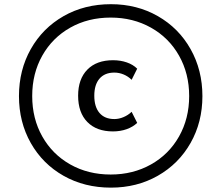

<svg xmlns="http://www.w3.org/2000/svg" viewBox="-20 -810 971 902"><path d="M347 -360.4Q347 -438.8 390.4 -483Q433.7 -527.1 510.9 -527.1Q546.1 -527.1 575.7 -516.8Q605.3 -506.6 624.5 -487.3L598.4 -435.1Q582 -451.3 560.9 -460.1Q539.7 -469 517.2 -469Q471.9 -469 447.4 -440.5Q423 -412 423 -360.4Q423 -308.1 447.4 -279.4Q471.9 -250.7 517.2 -250.7Q538.7 -250.7 560.2 -259.8Q581.7 -268.8 598.4 -284.7L624.5 -232.8Q605 -213.9 575.2 -203.2Q545.4 -192.6 510.9 -192.6Q433.7 -192.6 390.4 -236.8Q347 -280.9 347 -360.4ZM69.1 -358.5Q69.1 -480.8 124.7 -579.5Q180.4 -678.1 278.6 -734.2Q376.8 -790.3 501.1 -790.3Q623.4 -790.3 721.6 -734.2Q819.7 -678.1 875.3 -579.4Q930.9 -480.6 930.9 -358.4Q930.9 -236.3 875.2 -138.2Q819.6 -40.2 721.4 15.7Q623.3 71.5 501.1 71.5Q377 71.5 278.7 15.9Q180.4 -39.7 124.7 -138Q69.1 -236.2 69.1 -358.5ZM868.7 -358.8Q868.7 -464.2 821.2 -548.4Q773.7 -632.6 689.4 -680Q605 -727.4 499.9 -727.4Q393.9 -727.4 310 -680.1Q226.1 -632.7 178.7 -548.8Q131.3 -464.8 131.3 -358.8Q131.3 -252.7 178.7 -168.8Q226.1 -84.8 310 -37.5Q393.9 9.9 500 9.9Q605.1 9.9 689.4 -37.5Q773.7 -84.9 821.2 -169.1Q868.7 -253.3 868.7 -358.8Z"/></svg>

Font: Min Sans VF VF
Style: Regular
Weight: 400
Designer: Jinseong-Kim, NotoSansCJK, Nunito
Foundry: Jinseong-Kim
Version: Version 1.420;Glyphs 3.1.2 (3151)